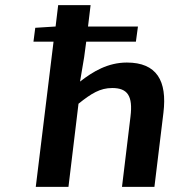

<svg xmlns="http://www.w3.org/2000/svg" viewBox="-20 -726 691 746"><path d="M307 -504 315 -564H508L516 -623H322L332 -706H206L196 -623L117 -618L110 -564H188L119 0H246L285 -323C335 -363 369 -384 416 -384C475 -384 497 -354 487 -273L454 0H580L615 -288C630 -412 589 -483 473 -483C399 -483 341 -448 291 -409Z"/></svg>

Font: Falling Sky
Style: ExtObl
Weight: 400
Designer: Paul D. Hunt
Foundry: Adobe Systems Incorporated
Version: Version 1.02